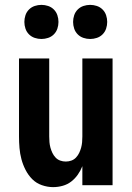

<svg xmlns="http://www.w3.org/2000/svg" viewBox="-20 -760 540 788"><path d="M198 8Q175 8 152 0Q129 -8 112.5 -24.5Q96 -41 85 -62.5Q74 -84 68 -106.5Q62 -129 60 -152.5Q58 -176 58 -200V-520H182V-200Q182 -188 183 -176.5Q184 -165 187 -154Q190 -143 195 -132.5Q200 -122 208 -113.5Q216 -105 227 -101Q238 -97 250 -97Q262 -97 273 -101Q284 -105 292 -113.5Q300 -122 305 -132.5Q310 -143 313 -154Q316 -165 317 -176.5Q318 -188 318 -200V-520H442V0H318V-78Q311 -60 299.5 -43.5Q288 -27 272.5 -15Q257 -3 237.5 2.5Q218 8 198 8ZM350 -600Q336 -600 322.5 -604.5Q309 -609 299 -619Q289 -629 284.5 -642.5Q280 -656 280 -670Q280 -684 284.5 -697.5Q289 -711 299 -721Q309 -731 322.5 -735.5Q336 -740 350 -740Q364 -740 377.5 -735.5Q391 -731 401 -721Q411 -711 415.5 -697.5Q420 -684 420 -670Q420 -656 415.5 -642.5Q411 -629 401 -619Q391 -609 377.5 -604.5Q364 -600 350 -600ZM150 -600Q136 -600 122.5 -604.5Q109 -609 99 -619Q89 -629 84.5 -642.5Q80 -656 80 -670Q80 -684 84.5 -697.5Q89 -711 99 -721Q109 -731 122.5 -735.5Q136 -740 150 -740Q164 -740 177.5 -735.5Q191 -731 201 -721Q211 -711 215.5 -697.5Q220 -684 220 -670Q220 -656 215.5 -642.5Q211 -629 201 -619Q191 -609 177.5 -604.5Q164 -600 150 -600Z"/></svg>

Font: Iosevka SS18 Extrabold
Style: Regular
Weight: 800
Monospace: yes
Designer: Belleve Invis
Foundry: Belleve Invis
Version: Version 25.1.1; ttfautohint (v1.8.4)